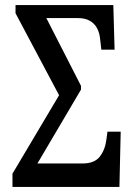

<svg xmlns="http://www.w3.org/2000/svg" viewBox="-20 -734 528 754"><path d="M29 0V-52L212 -360L41 -682V-714H425L430 -539H378L373 -582Q371 -604 361.5 -622.5Q352 -641 333.5 -652Q315 -663 285 -663H162L298 -397V-382L127 -92H304Q351 -92 372 -119Q393 -146 398 -187L402 -217H454L449 0Z"/></svg>

Font: Noto Serif ExtraCondensed
Style: Regular
Weight: 400
Width: 2
Designer: Monotype Design Team
Foundry: Monotype Imaging Inc.
Version: Version 2.013